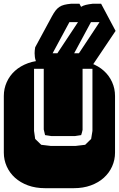

<svg xmlns="http://www.w3.org/2000/svg" viewBox="-22 -985 625 1005"><path d="M364.3 -668.9Q413.6 -668.9 453.6 -654.3Q493.7 -639.6 521.7 -614.3Q549.8 -588.9 564.9 -554.9Q580.1 -521 580.1 -482.9V-186Q580.1 -147.9 564.9 -114Q549.8 -80.1 521.7 -54.7Q493.7 -29.3 453.6 -14.6Q413.6 0 364.3 0H213.9Q164.6 0 124.5 -14.6Q84.5 -29.3 56.4 -54.7Q28.3 -80.1 13.2 -114Q-2 -147.9 -2 -186V-482.9Q-2 -521 13.2 -554.9Q28.3 -588.9 56.4 -614.3Q84.5 -639.6 124.5 -654.3Q164.6 -668.9 213.9 -668.9ZM461.9 -625H410.2V-305.2Q409.2 -298.8 407 -291.5Q404.8 -284.2 402.8 -277.8L371.1 -272.9H246.1L213.9 -277.8L207 -307.1V-625H156.2V-299.8L162.1 -257.8L193.8 -227.1L243.2 -221.2H374L423.8 -227.1L455.1 -257.8L461.9 -299.8ZM182.1 -640.1Q169.9 -652.8 164.6 -668.9Q159.2 -685.1 159.2 -706.1Q159.2 -720.2 162.1 -737.3L250 -899.9Q259.8 -918 268.8 -929.7Q277.8 -941.4 288.8 -948.7Q299.8 -956.1 314.2 -959.7Q328.6 -963.4 349.1 -965.3H394L402.3 -949.2Q413.6 -956.1 427.7 -959.5Q441.9 -962.9 462.4 -965.3H507.3L583 -823.2L460 -640.1ZM386.2 -869.1H341.3L253.4 -706.1H278.3ZM499 -869.1H454.1L366.2 -706.1H391.1Z"/></svg>

Font: Monofett
Style: Regular
Weight: 400
Designer: vernon adams
Foundry: vernon adams
Version: Version 1.000